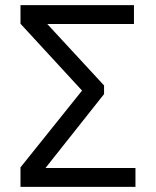

<svg xmlns="http://www.w3.org/2000/svg" viewBox="-20 -726 606 746"><path d="M59.6 0V-75.7L298.8 -374L59.6 -633.8V-706.1H500.5V-632.8H163.6L384.3 -394V-360.4L156.7 -73.2H506.3V0Z"/></svg>

Font: Monda
Style: Regular
Weight: 400
Designer: Vernon Adams
Foundry: Vernon Adams
Version: Version 2.100; ttfautohint (v1.8.3)